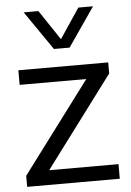

<svg xmlns="http://www.w3.org/2000/svg" viewBox="-56 -850 607 891"><g transform="rotate(-5 247.5 -404.0)"><path d="M34 0V-51.5L351 -474.5H40.5V-542.5H459V-491L142.5 -68H465.5V0ZM213.5 -626.5 88.5 -808H157L250 -669L343 -808H411.5L286.5 -626.5Z"/></g></svg>

Font: Encode Sans SemiExpanded SemiExpanded
Style: Regular
Weight: 400
Width: 6
Designer: Multiple Designers
Foundry: Impallari Type
Version: Version 3.000; ttfautohint (v1.8.3) -l 8 -r 50 -G 200 -x 14 